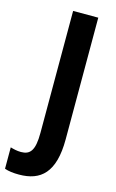

<svg xmlns="http://www.w3.org/2000/svg" viewBox="-199 -767 622 1032"><g transform="rotate(15 111.5 -251.5)"><path d="M19 211C140 211 213 148 213 -37V-714H73V-35C73 63 49 91 -2 91C-24 91 -44 86 -61 81V200C-39 208 -12 211 19 211Z"/></g></svg>

Font: Noto Sans Ethiopic Condensed
Style: Bold
Weight: 700
Width: 3
Designer: Monotype Design Team
Foundry: Monotype Imaging Inc.
Version: Version 2.102